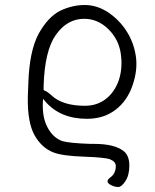

<svg xmlns="http://www.w3.org/2000/svg" viewBox="-20 -501 618 766"><path d="M151 -94Q148 -32 170 8Q192 49 229 62Q256 70 339 73H355Q440 73 476 104Q496 122 496 160Q496 198 480 222Q465 245 452 245Q437 245 422 237Q409 230 409 222Q409 215 420 207Q442 191 442 162Q442 144 420 135Q401 127 314 124Q228 121 193 107Q146 89 117 37Q89 -15 91 -115L93 -168Q97 -297 134 -366Q172 -434 220 -458Q268 -481 318 -481Q367 -481 411 -452Q456 -422 485 -376.5Q514 -331 522 -276.5Q530 -222 509 -161Q488 -99 441 -63Q394 -27 327 -27Q220 -27 160 -97L152 -107ZM157 -140Q170 -135 186 -120Q230 -79 319 -79Q367 -79 402 -106Q437 -133 454 -181Q470 -229 462 -286Q454 -344 412 -385Q370 -426 316 -426Q248 -426 203 -362Q158 -299 154 -157V-145V-142Z"/></svg>

Font: LXGW WenKai Light
Style: Regular
Weight: 300
Designer: LXGW / Fontworks Inc.
Foundry: LXGW / Fontworks Inc.
Version: Version 1.501; October 10, 2024